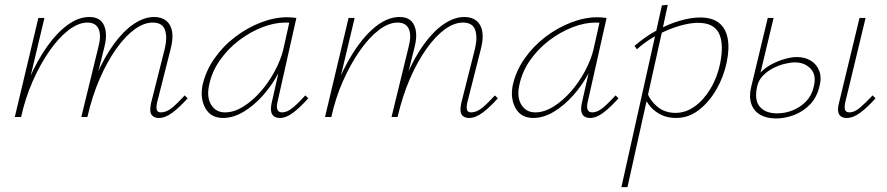

<svg xmlns="http://www.w3.org/2000/svg" viewBox="-20 -482 3655 791"><path d="M634 4Q620 4 610.5 -3Q601 -10 599.5 -23Q598 -36 602 -56L659 -282Q670 -329 659.5 -359Q649 -389 609 -389Q573 -389 534.5 -361Q496 -333 459 -281Q422 -229 391 -158Q360 -87 340 0H321Q344 -94 377 -170.5Q410 -247 449.5 -301Q489 -355 531.5 -383.5Q574 -412 615 -412Q646 -412 665 -396.5Q684 -381 689 -352Q694 -323 683 -280L627 -59Q623 -40 626 -29.5Q629 -19 643 -19Q666 -19 689.5 -38.5Q713 -58 741 -89L753 -77Q720 -40 690.5 -18Q661 4 634 4ZM41 0 138 -408H163L66 0ZM48 0Q68 -84 101 -159Q134 -234 174.5 -291Q215 -348 259.5 -380Q304 -412 348 -412Q393 -412 408.5 -377.5Q424 -343 410 -288L338 0H315L385 -287Q398 -335 386.5 -362Q375 -389 340 -389Q303 -389 262.5 -358Q222 -327 184 -272.5Q146 -218 115 -148Q84 -78 67 0Z M899 4Q849 4 826.5 -35.5Q804 -75 814 -129Q827 -189 863 -240.5Q899 -292 949 -330Q999 -368 1055 -389.5Q1111 -411 1164 -411Q1175 -411 1184 -410Q1193 -409 1201 -408L1123 -61Q1114 -19 1142 -19Q1163 -19 1186.5 -38.5Q1210 -58 1238 -89L1250 -77Q1217 -40 1188 -18Q1159 4 1133 4Q1118 4 1108.5 -3Q1099 -10 1097 -23.5Q1095 -37 1099 -57L1141 -243L1164 -277Q1153 -229 1126.5 -179.5Q1100 -130 1063 -88.5Q1026 -47 983.5 -21.5Q941 4 899 4ZM907 -19Q944 -19 982.5 -43Q1021 -67 1054.5 -105.5Q1088 -144 1112.5 -190Q1137 -236 1147 -278L1174 -399L1187 -386Q1182 -388 1173 -388.5Q1164 -389 1156 -389Q1110 -389 1060 -369.5Q1010 -350 964 -315Q918 -280 885 -232.5Q852 -185 841 -129Q831 -80 850.5 -49.5Q870 -19 907 -19Z M1912 4Q1898 4 1888.5 -3Q1879 -10 1877.5 -23Q1876 -36 1880 -56L1937 -282Q1948 -329 1937.5 -359Q1927 -389 1887 -389Q1851 -389 1812.5 -361Q1774 -333 1737 -281Q1700 -229 1669 -158Q1638 -87 1618 0H1599Q1622 -94 1655 -170.5Q1688 -247 1727.5 -301Q1767 -355 1809.5 -383.5Q1852 -412 1893 -412Q1924 -412 1943 -396.5Q1962 -381 1967 -352Q1972 -323 1961 -280L1905 -59Q1901 -40 1904 -29.5Q1907 -19 1921 -19Q1944 -19 1967.5 -38.5Q1991 -58 2019 -89L2031 -77Q1998 -40 1968.5 -18Q1939 4 1912 4ZM1319 0 1416 -408H1441L1344 0ZM1326 0Q1346 -84 1379 -159Q1412 -234 1452.5 -291Q1493 -348 1537.5 -380Q1582 -412 1626 -412Q1671 -412 1686.5 -377.5Q1702 -343 1688 -288L1616 0H1593L1663 -287Q1676 -335 1664.5 -362Q1653 -389 1618 -389Q1581 -389 1540.5 -358Q1500 -327 1462 -272.5Q1424 -218 1393 -148Q1362 -78 1345 0Z M2177 4Q2127 4 2104.5 -35.5Q2082 -75 2092 -129Q2105 -189 2141 -240.5Q2177 -292 2227 -330Q2277 -368 2333 -389.5Q2389 -411 2442 -411Q2453 -411 2462 -410Q2471 -409 2479 -408L2401 -61Q2392 -19 2420 -19Q2441 -19 2464.5 -38.5Q2488 -58 2516 -89L2528 -77Q2495 -40 2466 -18Q2437 4 2411 4Q2396 4 2386.5 -3Q2377 -10 2375 -23.5Q2373 -37 2377 -57L2419 -243L2442 -277Q2431 -229 2404.5 -179.5Q2378 -130 2341 -88.5Q2304 -47 2261.5 -21.5Q2219 4 2177 4ZM2185 -19Q2222 -19 2260.5 -43Q2299 -67 2332.5 -105.5Q2366 -144 2390.5 -190Q2415 -236 2425 -278L2452 -399L2465 -386Q2460 -388 2451 -388.5Q2442 -389 2434 -389Q2388 -389 2338 -369.5Q2288 -350 2242 -315Q2196 -280 2163 -232.5Q2130 -185 2119 -129Q2109 -80 2128.5 -49.5Q2148 -19 2185 -19Z M2540 289 2707 -460 2731 -462 2707 -350 2565 289ZM2765 4Q2732 4 2706 -8Q2680 -20 2661 -41Q2642 -62 2633 -89L2646 -100Q2660 -65 2690 -41Q2720 -17 2763 -17Q2805 -17 2842 -43.5Q2879 -70 2907 -116.5Q2935 -163 2947 -221Q2963 -303 2941.5 -345.5Q2920 -388 2856 -388Q2832 -388 2801 -381Q2770 -374 2736.5 -360.5Q2703 -347 2669 -327Q2635 -307 2604 -279L2594 -293Q2638 -331 2686 -357Q2734 -383 2780.5 -396.5Q2827 -410 2864 -410Q2913 -410 2941 -388.5Q2969 -367 2977.5 -325.5Q2986 -284 2974 -226Q2962 -167 2932 -114.5Q2902 -62 2859.5 -29Q2817 4 2765 4Z M3177 6Q3138 6 3111.5 -9.5Q3085 -25 3075 -54.5Q3065 -84 3075 -125L3143 -408H3167L3099 -124Q3087 -69 3110.5 -42Q3134 -15 3181 -15Q3215 -15 3246 -27.5Q3277 -40 3300.5 -64Q3324 -88 3332 -123Q3345 -172 3320 -198.5Q3295 -225 3255 -225Q3237 -225 3212.5 -219Q3188 -213 3164 -200.5Q3140 -188 3122 -169Q3104 -150 3099 -124H3081Q3089 -156 3109.5 -179Q3130 -202 3157.5 -216.5Q3185 -231 3213 -239Q3241 -247 3263 -247Q3296 -247 3320.5 -232Q3345 -217 3355.5 -189Q3366 -161 3355 -122Q3344 -79 3316 -50.5Q3288 -22 3251 -8Q3214 6 3177 6ZM3468 4Q3453 4 3444 -3Q3435 -10 3433 -23Q3431 -36 3436 -56L3521 -408H3546L3462 -59Q3458 -40 3461.5 -29.5Q3465 -19 3480 -19Q3500 -19 3523 -38.5Q3546 -58 3575 -89L3587 -77Q3554 -40 3524.5 -18Q3495 4 3468 4Z"/></svg>

Font: Ysabeau Infant Thin
Style: Italic
Weight: 250
Italic angle: -12°
Designer: Christian Thalmann (Catharsis Fonts)
Version: Version 2.001;gftools[0.9.30]; featfreeze: ss01,ss02,lnum